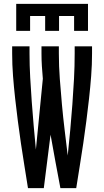

<svg xmlns="http://www.w3.org/2000/svg" viewBox="-20 -975 540 995"><path d="M125 0Q116 -58 106.5 -116Q97 -174 88.5 -232Q80 -290 72.5 -348Q65 -406 58.5 -464.5Q52 -523 47.5 -581.5Q43 -640 43 -698V-735H133V-698Q133 -636 136.5 -573.5Q140 -511 144.5 -448.5Q149 -386 154.5 -324Q160 -262 166 -200L202 -567Q199 -600 197 -632.5Q195 -665 195 -698V-735H285V-698Q285 -632 290 -565.5Q295 -499 301 -433Q307 -367 315 -301Q323 -235 331 -169Q338 -235 344 -301Q350 -367 355 -433.5Q360 -500 363.5 -566Q367 -632 367 -698V-735H457V-698Q457 -640 452.5 -581.5Q448 -523 441.5 -464.5Q435 -406 427.5 -348Q420 -290 411.5 -232Q403 -174 393.5 -116Q384 -58 375 0H293Q280 -69 267 -138.5Q254 -208 242 -277L207 0ZM64 -815V-955H436V-815H364V-892H286V-815H214V-892H136V-815Z"/></svg>

Font: Iosevka Term Medium
Style: Regular
Weight: 500
Monospace: yes
Designer: Belleve Invis
Foundry: Belleve Invis
Version: Version 26.3.1